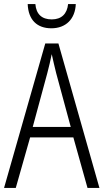

<svg xmlns="http://www.w3.org/2000/svg" viewBox="-20 -1023 512 950"><path d="M355 -1003H317C312 -954 284 -927 236 -927C187 -927 159 -953 155 -1003H117C120 -924 164 -883 234 -883C306 -883 352 -929 355 -1003ZM413 -93H472L269 -808H204L0 -93H58L129 -343H343ZM258 -661 330 -395H142L214 -661C222 -693 230 -724 236 -755C242 -725 251 -691 258 -661Z"/></svg>

Font: Noto Sans Telugu UI Condensed Light
Style: Regular
Weight: 300
Width: 3
Designer: Jelle Bosma - Monotype Design Team
Foundry: Monotype Imaging Inc.
Version: Version 2.005